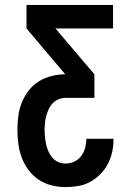

<svg xmlns="http://www.w3.org/2000/svg" viewBox="-20 -755 540 783"><path d="M247 8Q219 8 190.5 1Q162 -6 138 -22Q114 -38 96.5 -61.5Q79 -85 69 -111.5Q59 -138 55 -167Q51 -196 51 -225Q51 -253 54.5 -281Q58 -309 68.5 -335.5Q79 -362 96.5 -385Q114 -408 138 -423Q162 -438 190 -445Q218 -452 246 -452L88 -639V-735H441V-639H206L365 -452V-356H250Q235 -356 221 -351Q207 -346 196.5 -335.5Q186 -325 179.5 -311.5Q173 -298 169 -283.5Q165 -269 163.5 -254.5Q162 -240 162 -225Q162 -210 163.5 -195Q165 -180 168.5 -165Q172 -150 178 -136.5Q184 -123 194 -111.5Q204 -100 218 -94Q232 -88 247 -88Q266 -88 283 -96Q300 -104 311 -118.5Q322 -133 327 -151.5Q332 -170 332 -188V-189H443V-187Q443 -161 437.5 -135.5Q432 -110 420 -87Q408 -64 389.5 -45Q371 -26 348 -13.5Q325 -1 299 3.5Q273 8 247 8Z"/></svg>

Font: Moesevka
Style: Bold
Weight: 700
Monospace: yes
Designer: Belleve Invis
Foundry: Belleve Invis
Version: Version 32.5.0; ttfautohint (v1.8.4)